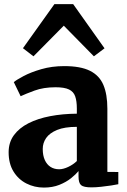

<svg xmlns="http://www.w3.org/2000/svg" viewBox="-20 -880 603 912"><path d="M188.5 11Q143.5 11 105.2 -8.5Q67 -28 44 -65.5Q21 -103 21 -157Q21 -203.5 46 -237.8Q71 -272 115.2 -294.5Q159.5 -317 218.2 -328.2Q277 -339.5 345 -340V-364Q345 -400 337.2 -422.2Q329.5 -444.5 307.8 -455Q286 -465.5 244 -465.5Q187 -465.5 144.2 -449.8Q101.5 -434 78 -423L45.5 -490Q58 -500.5 92.2 -518.8Q126.5 -537 176.5 -551.5Q226.5 -566 285 -566Q362.5 -566 407.2 -543.8Q452 -521.5 471 -476.8Q490 -432 490 -363.5V-63.5L542 -63V-5Q531 -2.5 508.5 1Q486 4.5 460.5 7.2Q435 10 414 10Q377.5 10 365.2 -0.5Q353 -11 353 -42V-67.5Q340.5 -52 317.5 -33.5Q294.5 -15 262 -2Q229.5 11 188.5 11ZM261 -76Q280.5 -76 304.2 -87.2Q328 -98.5 345 -115V-277.5Q287 -277.5 251.2 -262.8Q215.5 -248 199.2 -224.5Q183 -201 183 -172.5Q183 -141.5 192.8 -120Q202.5 -98.5 220 -87.2Q237.5 -76 261 -76ZM139 -612.5 89 -651 238.5 -860.5H327.5L476.5 -650.5L426 -612.5L283 -758Z"/></svg>

Font: Merriweather 24pt ExtraBold
Style: Regular
Weight: 800
Version: Version 2.100